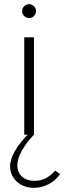

<svg xmlns="http://www.w3.org/2000/svg" viewBox="-20 -644 307 918"><path d="M119.1 -557.7Q105.5 -557.7 95.7 -567.5Q85.9 -577.3 85.9 -590.9Q85.9 -604.5 95.7 -614.3Q105.5 -624.1 119.1 -624.1Q132.7 -624.1 142.5 -614.3Q152.3 -604.5 152.3 -590.9Q152.3 -577.3 142.5 -567.5Q132.7 -557.7 119.1 -557.7ZM95.9 0V-465.5H142.3V0ZM141.8 254.1Q116.8 254.1 95.9 246.1Q75 238.2 60 224.1Q45 210 36.6 191.6Q28.2 173.2 28.2 151.8Q28.2 118.6 49.8 80.7Q71.4 42.7 111.8 0H142.3Q103.6 40.5 83.2 78.6Q62.7 116.8 62.7 147.3Q62.7 162.3 68 175.7Q73.2 189.1 83.6 199.1Q94.1 209.1 109.8 214.8Q125.5 220.5 146.4 220.5Q174.1 220.5 197.5 208.9Q220.9 197.3 244.1 171.8L267.3 188.6Q246.4 219.1 212.7 236.6Q179.1 254.1 141.8 254.1Z"/></svg>

Font: Spartan Light
Style: Regular
Weight: 300
Designer: Matt Bailey, Mirko Velimirovic
Foundry: Matt Bailey
Version: Version 1.005